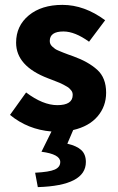

<svg xmlns="http://www.w3.org/2000/svg" viewBox="-20 -528 483 787"><path d="M135 239 124 180Q182 177 204.5 167Q227 157 227 136Q227 104 150 94L191 11Q94 3 21 -57L87 -149Q156 -97 215 -97Q278 -97 278 -139Q278 -144 276.5 -149Q275 -154 271 -158.5Q267 -163 263.5 -166.5Q260 -170 252.5 -174Q245 -178 240 -181Q235 -184 225.5 -188Q216 -192 210.5 -194Q205 -196 194 -200.5Q183 -205 177 -207Q46 -257 46 -353Q46 -422 98 -465Q150 -508 236 -508Q326 -508 411 -445L345 -357Q287 -399 240 -399Q184 -399 184 -360Q184 -353 186.5 -347.5Q189 -342 195 -336.5Q201 -331 206 -327.5Q211 -324 222 -319.5Q233 -315 239 -312.5Q245 -310 260 -304.5Q275 -299 281 -297Q342 -275 378.5 -242Q415 -209 415 -148Q415 -92 380 -51Q345 -10 280 5L256 61Q295 70 313.5 87.5Q332 105 332 136Q332 233 135 239Z"/></svg>

Font: Toshiba Sans
Style: Bold
Weight: 700
Designer: Paul D. Hunt
Foundry: Toshiba Corporation
Version: Version 2.020;PS 2.0;hotconv 1.0.86;makeotf.lib2.5.63406